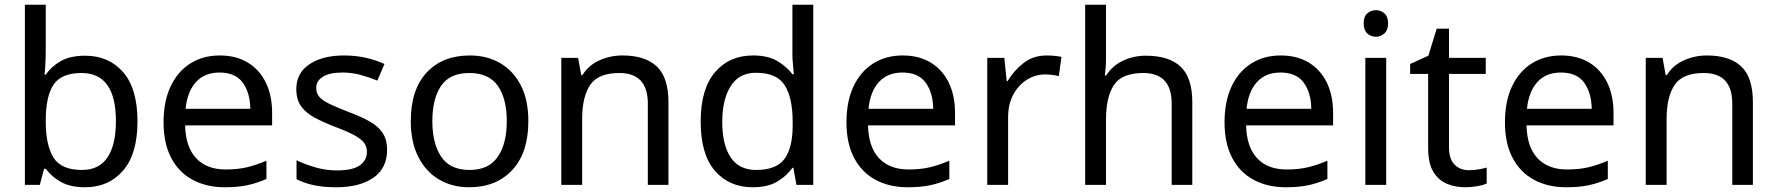

<svg xmlns="http://www.w3.org/2000/svg" viewBox="-20 -780 7496 810"><path d="M173 -575Q173 -541 171.5 -511.5Q170 -482 168 -465H173Q196 -499 236 -522Q276 -545 339 -545Q439 -545 499.5 -475.5Q560 -406 560 -268Q560 -130 499 -60Q438 10 339 10Q276 10 236 -13Q196 -36 173 -68H166L148 0H85V-760H173ZM324 -472Q239 -472 206 -423Q173 -374 173 -271V-267Q173 -168 205.5 -115.5Q238 -63 326 -63Q398 -63 433.5 -116Q469 -169 469 -269Q469 -472 324 -472Z M907 -546Q976 -546 1025.5 -516Q1075 -486 1101.5 -431.5Q1128 -377 1128 -304V-251H761Q763 -160 807.5 -112.5Q852 -65 932 -65Q983 -65 1022.5 -74.5Q1062 -84 1104 -102V-25Q1063 -7 1023 1.5Q983 10 928 10Q852 10 793.5 -21Q735 -52 702.5 -113.5Q670 -175 670 -264Q670 -352 699.5 -415Q729 -478 782.5 -512Q836 -546 907 -546ZM906 -474Q843 -474 806.5 -433.5Q770 -393 763 -321H1036Q1035 -389 1004 -431.5Q973 -474 906 -474Z M1613 -148Q1613 -70 1555 -30Q1497 10 1399 10Q1343 10 1302.5 1Q1262 -8 1231 -24V-104Q1263 -88 1308.5 -74.5Q1354 -61 1401 -61Q1468 -61 1498 -82.5Q1528 -104 1528 -140Q1528 -160 1517 -176Q1506 -192 1477.5 -208Q1449 -224 1396 -244Q1344 -264 1307 -284Q1270 -304 1250 -332Q1230 -360 1230 -404Q1230 -472 1285.5 -509Q1341 -546 1431 -546Q1480 -546 1522.5 -536.5Q1565 -527 1602 -510L1572 -440Q1538 -454 1501 -464Q1464 -474 1425 -474Q1371 -474 1342.5 -456.5Q1314 -439 1314 -409Q1314 -387 1327 -371.5Q1340 -356 1370.5 -341.5Q1401 -327 1452 -307Q1503 -288 1539 -268Q1575 -248 1594 -219.5Q1613 -191 1613 -148Z M2209 -269Q2209 -136 2141.5 -63Q2074 10 1959 10Q1888 10 1832.5 -22.5Q1777 -55 1745 -117.5Q1713 -180 1713 -269Q1713 -402 1780 -474Q1847 -546 1962 -546Q2035 -546 2090.5 -513.5Q2146 -481 2177.5 -419.5Q2209 -358 2209 -269ZM1804 -269Q1804 -174 1841.5 -118.5Q1879 -63 1961 -63Q2042 -63 2080 -118.5Q2118 -174 2118 -269Q2118 -364 2080 -418Q2042 -472 1960 -472Q1878 -472 1841 -418Q1804 -364 1804 -269Z M2606 -546Q2702 -546 2751 -499.5Q2800 -453 2800 -349V0H2713V-343Q2713 -472 2593 -472Q2504 -472 2470 -422Q2436 -372 2436 -278V0H2348V-536H2419L2432 -463H2437Q2463 -505 2509 -525.5Q2555 -546 2606 -546Z M3156 10Q3056 10 2996 -59.5Q2936 -129 2936 -267Q2936 -405 2996.5 -475.5Q3057 -546 3157 -546Q3219 -546 3258.5 -523Q3298 -500 3323 -467H3329Q3328 -480 3325.5 -505.5Q3323 -531 3323 -546V-760H3411V0H3340L3327 -72H3323Q3299 -38 3259 -14Q3219 10 3156 10ZM3170 -63Q3255 -63 3289.5 -109.5Q3324 -156 3324 -250V-266Q3324 -366 3291 -419.5Q3258 -473 3169 -473Q3098 -473 3062.5 -416.5Q3027 -360 3027 -265Q3027 -169 3062.5 -116Q3098 -63 3170 -63Z M3788 -546Q3857 -546 3906.5 -516Q3956 -486 3982.5 -431.5Q4009 -377 4009 -304V-251H3642Q3644 -160 3688.5 -112.5Q3733 -65 3813 -65Q3864 -65 3903.5 -74.5Q3943 -84 3985 -102V-25Q3944 -7 3904 1.5Q3864 10 3809 10Q3733 10 3674.5 -21Q3616 -52 3583.5 -113.5Q3551 -175 3551 -264Q3551 -352 3580.5 -415Q3610 -478 3663.5 -512Q3717 -546 3788 -546ZM3787 -474Q3724 -474 3687.5 -433.5Q3651 -393 3644 -321H3917Q3916 -389 3885 -431.5Q3854 -474 3787 -474Z M4395 -546Q4410 -546 4427.5 -544.5Q4445 -543 4458 -540L4447 -459Q4434 -462 4418.5 -464Q4403 -466 4389 -466Q4348 -466 4312 -443.5Q4276 -421 4254.5 -380.5Q4233 -340 4233 -286V0H4145V-536H4217L4227 -438H4231Q4257 -482 4298 -514Q4339 -546 4395 -546Z M4646 -537Q4646 -497 4641 -462H4647Q4673 -503 4717.5 -524Q4762 -545 4814 -545Q4912 -545 4961 -498.5Q5010 -452 5010 -349V0H4923V-343Q4923 -472 4803 -472Q4713 -472 4679.5 -421.5Q4646 -371 4646 -277V0H4558V-760H4646Z M5383 -546Q5452 -546 5501.5 -516Q5551 -486 5577.5 -431.5Q5604 -377 5604 -304V-251H5237Q5239 -160 5283.5 -112.5Q5328 -65 5408 -65Q5459 -65 5498.5 -74.5Q5538 -84 5580 -102V-25Q5539 -7 5499 1.5Q5459 10 5404 10Q5328 10 5269.5 -21Q5211 -52 5178.5 -113.5Q5146 -175 5146 -264Q5146 -352 5175.5 -415Q5205 -478 5258.5 -512Q5312 -546 5383 -546ZM5382 -474Q5319 -474 5282.5 -433.5Q5246 -393 5239 -321H5512Q5511 -389 5480 -431.5Q5449 -474 5382 -474Z M5785 -737Q5805 -737 5820.5 -723.5Q5836 -710 5836 -681Q5836 -653 5820.5 -639Q5805 -625 5785 -625Q5763 -625 5748 -639Q5733 -653 5733 -681Q5733 -710 5748 -723.5Q5763 -737 5785 -737ZM5828 -536V0H5740V-536Z M6177 -62Q6197 -62 6218 -65.5Q6239 -69 6252 -73V-6Q6238 1 6212 5.5Q6186 10 6162 10Q6120 10 6084.5 -4.5Q6049 -19 6027 -55Q6005 -91 6005 -156V-468H5929V-510L6006 -545L6041 -659H6093V-536H6248V-468H6093V-158Q6093 -109 6116.5 -85.5Q6140 -62 6177 -62Z M6566 -546Q6635 -546 6684.5 -516Q6734 -486 6760.5 -431.5Q6787 -377 6787 -304V-251H6420Q6422 -160 6466.5 -112.5Q6511 -65 6591 -65Q6642 -65 6681.5 -74.5Q6721 -84 6763 -102V-25Q6722 -7 6682 1.5Q6642 10 6587 10Q6511 10 6452.5 -21Q6394 -52 6361.5 -113.5Q6329 -175 6329 -264Q6329 -352 6358.5 -415Q6388 -478 6441.5 -512Q6495 -546 6566 -546ZM6565 -474Q6502 -474 6465.5 -433.5Q6429 -393 6422 -321H6695Q6694 -389 6663 -431.5Q6632 -474 6565 -474Z M7181 -546Q7277 -546 7326 -499.5Q7375 -453 7375 -349V0H7288V-343Q7288 -472 7168 -472Q7079 -472 7045 -422Q7011 -372 7011 -278V0H6923V-536H6994L7007 -463H7012Q7038 -505 7084 -525.5Q7130 -546 7181 -546Z"/></svg>

Font: Noto Sans Mayan Numerals
Style: Regular
Weight: 400
Designer: Monotype Design Team
Foundry: Monotype Imaging Inc.
Version: Version 2.001; ttfautohint (v1.8.4.7-5d5b)